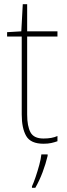

<svg xmlns="http://www.w3.org/2000/svg" viewBox="-20 -771 319 919"><path d="M188 -108Q209 -108 225.5 -111Q242 -114 255 -120V-95Q241 -90 225.5 -86.5Q210 -83 188 -83Q127 -83 105.5 -120Q84 -157 84 -223V-596H14V-617L82 -621L89 -751H110V-621H255V-596H110V-223Q110 -167 126 -137.5Q142 -108 188 -108ZM208 -25Q199 13 184 53Q169 93 149 128H133V121Q141 104 150.5 76Q160 48 168 18.5Q176 -11 178 -32H208Z"/></svg>

Font: Noto Sans Telugu UI SemiCondensed Thin
Style: Regular
Weight: 100
Width: 4
Designer: Jelle Bosma - Monotype Design Team
Foundry: Monotype Imaging Inc.
Version: Version 2.005; ttfautohint (v1.8.4.7-5d5b)